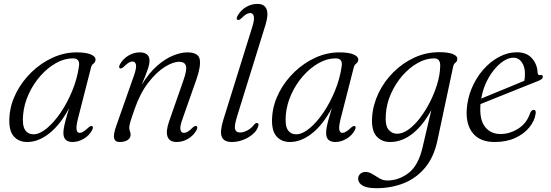

<svg xmlns="http://www.w3.org/2000/svg" viewBox="-20 -738 2896 1010"><path d="M390 -113.5Q379.5 -71 383 -55Q386.5 -39 399 -39Q416 -39 443.5 -65.5Q457 -78 464.5 -74.5Q473.5 -70.5 464 -52.5Q448.5 -24 419.8 -7.5Q391 9 362 9Q313.5 9 313.5 -38.5Q313.5 -50.5 316 -65.2Q318.5 -80 324.8 -104.2Q331 -128.5 343.5 -169Q297 -82 239.5 -36.5Q182 9 123.5 9Q76.5 9 50.2 -23.5Q24 -56 30 -128.5Q35.5 -192.5 66.5 -252.2Q97.5 -312 147 -359.5Q196.5 -407 257.5 -434.8Q318.5 -462.5 383 -462.5Q432.5 -462.5 458 -451.5Q483.5 -440.5 482.5 -424Q482 -411 472 -403.8Q462 -396.5 459 -383.5ZM101.5 -134Q96.5 -78 111.8 -54.8Q127 -31.5 156 -31.5Q188 -31.5 225.8 -62.5Q263.5 -93.5 298.8 -145.2Q334 -197 360.2 -260.8Q386.5 -324.5 395.5 -390.5Q401.5 -431 363.5 -431Q318.5 -431 274.2 -406Q230 -381 192.5 -338.5Q155 -296 130.8 -243Q106.5 -190 101.5 -134Z M611 -378.5Q602 -383 611.5 -400.5Q627.5 -429 655.8 -445.8Q684 -462.5 716 -462.5Q739 -462.5 752.8 -451.8Q766.5 -441 766.5 -419Q766.5 -401 757.2 -373.5Q748 -346 725.5 -292Q764 -355 807.2 -392.5Q850.5 -430 891.8 -446.2Q933 -462.5 964.5 -462.5Q1024.5 -462.5 1030.8 -425.2Q1037 -388 1013.5 -321L940.5 -113.5Q925.5 -72.5 929.2 -55.8Q933 -39 947.5 -39Q956.5 -39 967.2 -45Q978 -51 992.5 -66Q1006 -78.5 1013.5 -75Q1022.5 -71 1013.5 -53Q997.5 -24.5 969.2 -7.8Q941 9 909 9Q872 9 861.5 -18.8Q851 -46.5 870 -101L945 -315.5Q964.5 -371 958 -392Q951.5 -413 922 -413Q890.5 -413 847 -386Q803.5 -359 760.5 -303.8Q717.5 -248.5 688 -164Q670.5 -114 665.2 -95.2Q660 -76.5 660 -67Q660 -54.5 663.5 -47.2Q667 -40 667 -29Q667 -11.5 651 -1.2Q635 9 609 9Q585 9 580.2 -11.2Q575.5 -31.5 592.5 -78.5L684.5 -340Q699 -381 695.2 -397.8Q691.5 -414.5 677 -414.5Q668 -414.5 657.5 -408.5Q647 -402.5 632 -387.5Q618.5 -375 611 -378.5Z M1376.5 -607 1227.5 -127Q1211.5 -75.5 1216.8 -58.2Q1222 -41 1242 -41Q1260.5 -41 1281 -51.8Q1301.5 -62.5 1317.5 -83Q1325.5 -92.5 1332.5 -91Q1344.5 -89 1337.5 -71Q1330.5 -50 1309.2 -31.8Q1288 -13.5 1258.8 -2.2Q1229.5 9 1199 9Q1157.5 9 1146.5 -18.8Q1135.5 -46.5 1155.5 -110L1306.5 -594.5Q1319.5 -636 1315 -652.8Q1310.5 -669.5 1295.5 -669.5Q1287 -669.5 1276.2 -663.5Q1265.5 -657.5 1250.5 -642.5Q1237.5 -630 1229.5 -633.5Q1220.5 -638 1230 -655.5Q1246 -684 1274.2 -700.8Q1302.5 -717.5 1334.5 -717.5Q1371 -717.5 1382.2 -689.5Q1393.5 -661.5 1376.5 -607Z M1772 -113.5Q1761.5 -71 1765 -55Q1768.5 -39 1781 -39Q1798 -39 1825.5 -65.5Q1839 -78 1846.5 -74.5Q1855.5 -70.5 1846 -52.5Q1830.5 -24 1801.8 -7.5Q1773 9 1744 9Q1695.5 9 1695.5 -38.5Q1695.5 -50.5 1698 -65.2Q1700.5 -80 1706.8 -104.2Q1713 -128.5 1725.5 -169Q1679 -82 1621.5 -36.5Q1564 9 1505.5 9Q1458.5 9 1432.2 -23.5Q1406 -56 1412 -128.5Q1417.5 -192.5 1448.5 -252.2Q1479.5 -312 1529 -359.5Q1578.5 -407 1639.5 -434.8Q1700.5 -462.5 1765 -462.5Q1814.5 -462.5 1840 -451.5Q1865.5 -440.5 1864.5 -424Q1864 -411 1854 -403.8Q1844 -396.5 1841 -383.5ZM1483.5 -134Q1478.5 -78 1493.8 -54.8Q1509 -31.5 1538 -31.5Q1570 -31.5 1607.8 -62.5Q1645.5 -93.5 1680.8 -145.2Q1716 -197 1742.2 -260.8Q1768.5 -324.5 1777.5 -390.5Q1783.5 -431 1745.5 -431Q1700.5 -431 1656.2 -406Q1612 -381 1574.5 -338.5Q1537 -296 1512.8 -243Q1488.5 -190 1483.5 -134Z M2280.5 3.5Q2262 89 2216.2 144Q2170.5 199 2104.5 225.5Q2038.5 252 1959.5 252Q1910 252 1887 238Q1864 224 1864 202Q1864 187 1874.8 176.8Q1885.5 166.5 1903 166.5Q1921.5 166.5 1939.2 177.8Q1957 189 1976 200.2Q1995 211.5 2017 211.5Q2077.5 211.5 2129 172.2Q2180.5 133 2202.5 38.5L2249 -159.5Q2205.5 -78.5 2150 -34.8Q2094.5 9 2032.5 9Q1986.5 9 1959.8 -22Q1933 -53 1937.5 -122Q1942 -187.5 1971.5 -248.8Q2001 -310 2049.8 -358.5Q2098.5 -407 2160.2 -435.2Q2222 -463.5 2290.5 -463.5Q2338.5 -463.5 2362.5 -453.5Q2386.5 -443.5 2385.5 -428.5Q2385 -414.5 2376 -408.5Q2367 -402.5 2364 -388.5ZM2009.5 -135Q2005.5 -77.5 2023.8 -56Q2042 -34.5 2069 -34.5Q2098.5 -34.5 2129.5 -57Q2160.5 -79.5 2189.5 -117.5Q2218.5 -155.5 2242 -201.8Q2265.5 -248 2280 -296.5Q2294.5 -345 2295.5 -387.5Q2298.5 -431 2263.5 -431Q2221 -431 2177.5 -406.8Q2134 -382.5 2097.2 -340.5Q2060.5 -298.5 2036.8 -245.5Q2013 -192.5 2009.5 -135Z M2797.5 -139Q2792 -102 2764.5 -68Q2737 -34 2690.8 -12.5Q2644.5 9 2581.5 9Q2507 9 2469 -35.5Q2431 -80 2435 -159Q2438.5 -219 2461.5 -273.8Q2484.5 -328.5 2521.5 -371Q2558.5 -413.5 2604.5 -438.2Q2650.5 -463 2699.5 -463Q2750.5 -463 2778.5 -431.2Q2806.5 -399.5 2808 -355.5Q2809 -341 2821.5 -343Q2835.5 -345.5 2835.5 -334Q2835.5 -327.5 2829.8 -322.2Q2824 -317 2807 -310.5Q2784.5 -301.5 2745 -285.8Q2705.5 -270 2660.2 -251.8Q2615 -233.5 2574 -217.2Q2533 -201 2507.5 -190.5Q2507.5 -186 2507 -181.5Q2502.5 -107 2532 -70Q2561.5 -33 2613 -33Q2662 -33 2707 -61.8Q2752 -90.5 2769.5 -145.5Q2777.5 -160.5 2787 -160Q2801.5 -160 2797.5 -139ZM2681.5 -434.5Q2648.5 -434.5 2613.2 -405.8Q2578 -377 2550 -328.5Q2522 -280 2511.5 -219.5Q2539.5 -231 2580.5 -248Q2621.5 -265 2664 -282.2Q2706.5 -299.5 2738 -313Q2741.5 -327 2741.5 -350.5Q2741.5 -386.5 2724.8 -410.5Q2708 -434.5 2681.5 -434.5Z"/></svg>

Font: Fraunces 9pt Light
Style: Italic
Weight: 300
Italic angle: -16°
Version: Version 1.000;[0bf87f6ff]